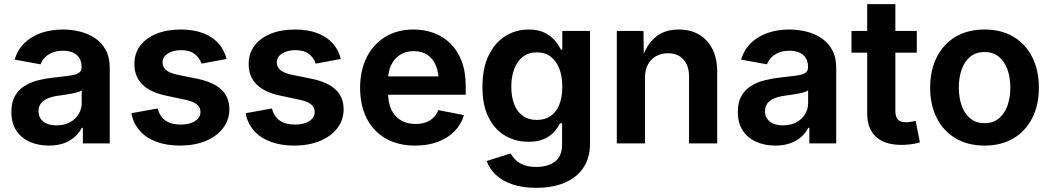

<svg xmlns="http://www.w3.org/2000/svg" viewBox="-20 -696 5104 932"><path d="M217.3 10.7Q165.5 10.7 124 -7.8Q82.5 -26.4 58.8 -62.7Q35.2 -99.1 35.2 -152.8Q35.2 -199.2 52.2 -229.5Q69.3 -259.8 98.6 -278.3Q127.9 -296.9 165 -306.2Q202.1 -315.4 242.2 -319.8Q289.6 -324.7 318.8 -328.9Q348.1 -333 362.1 -341.8Q376 -350.6 376 -368.7V-371.1Q376 -396 365.5 -413.6Q355 -431.2 335 -440.4Q314.9 -449.7 285.2 -449.7Q255.4 -449.7 233.4 -440.4Q211.4 -431.2 197.3 -416.3Q183.1 -401.4 176.8 -383.8L50.8 -406.7Q65.9 -455.1 99.1 -487.3Q132.3 -519.5 179.9 -536.1Q227.5 -552.7 285.2 -552.7Q326.7 -552.7 366.9 -543Q407.2 -533.2 440.2 -511.5Q473.1 -489.7 492.9 -454.1Q512.7 -418.5 512.7 -366.2V0H382.3V-75.7H377.4Q364.7 -51.3 343 -31.7Q321.3 -12.2 290 -0.7Q258.8 10.7 217.3 10.7ZM254.4 -87.4Q291.5 -87.4 318.8 -102.1Q346.2 -116.7 361.3 -141.4Q376.5 -166 376.5 -195.3V-257.3Q370.1 -252.4 356.2 -248.3Q342.3 -244.1 325.2 -241Q308.1 -237.8 291.3 -235.4Q274.4 -232.9 262.2 -231.4Q234.4 -227.5 212.9 -218.8Q191.4 -210 179.2 -194.8Q167 -179.7 167 -155.8Q167 -133.8 178.2 -118.4Q189.5 -103 209.2 -95.2Q229 -87.4 254.4 -87.4Z M853.5 10.7Q789.6 10.7 739.7 -7.6Q689.9 -25.9 658.4 -61.3Q627 -96.7 617.7 -146.5L745.1 -169.4Q755.9 -129.9 783.7 -110.6Q811.5 -91.3 856.9 -91.3Q901.4 -91.3 927.2 -108.6Q953.1 -126 953.1 -152.3Q953.1 -174.8 935.5 -189.2Q918 -203.6 881.3 -211.4L787.6 -231.4Q709.5 -247.6 670.9 -286.1Q632.3 -324.7 632.3 -385.3Q632.3 -436.5 660.6 -474.1Q689 -511.7 739.5 -532.2Q790 -552.7 856.9 -552.7Q920.4 -552.7 966.3 -534.9Q1012.2 -517.1 1040.8 -485.1Q1069.3 -453.1 1079.6 -409.7L958 -387.2Q949.2 -415 925 -433.8Q900.9 -452.6 858.9 -452.6Q820.8 -452.6 794.9 -436.3Q769 -419.9 769 -393.6Q769 -371.1 785.9 -356.2Q802.7 -341.3 842.8 -333L938.5 -313.5Q1017.1 -296.9 1055.2 -260.5Q1093.3 -224.1 1093.3 -166Q1093.3 -113.3 1062.5 -73.5Q1031.7 -33.7 977.8 -11.5Q923.8 10.7 853.5 10.7Z M1408.2 10.7Q1344.2 10.7 1294.4 -7.6Q1244.6 -25.9 1213.1 -61.3Q1181.6 -96.7 1172.4 -146.5L1299.8 -169.4Q1310.5 -129.9 1338.4 -110.6Q1366.2 -91.3 1411.6 -91.3Q1456.1 -91.3 1481.9 -108.6Q1507.8 -126 1507.8 -152.3Q1507.8 -174.8 1490.2 -189.2Q1472.7 -203.6 1436 -211.4L1342.3 -231.4Q1264.2 -247.6 1225.6 -286.1Q1187 -324.7 1187 -385.3Q1187 -436.5 1215.3 -474.1Q1243.7 -511.7 1294.2 -532.2Q1344.7 -552.7 1411.6 -552.7Q1475.1 -552.7 1521 -534.9Q1566.9 -517.1 1595.5 -485.1Q1624 -453.1 1634.3 -409.7L1512.7 -387.2Q1503.9 -415 1479.7 -433.8Q1455.6 -452.6 1413.6 -452.6Q1375.5 -452.6 1349.6 -436.3Q1323.7 -419.9 1323.7 -393.6Q1323.7 -371.1 1340.6 -356.2Q1357.4 -341.3 1397.5 -333L1493.2 -313.5Q1571.8 -296.9 1609.9 -260.5Q1647.9 -224.1 1647.9 -166Q1647.9 -113.3 1617.2 -73.5Q1586.4 -33.7 1532.5 -11.5Q1478.5 10.7 1408.2 10.7Z M1995.6 10.7Q1912.6 10.7 1852.5 -23.7Q1792.5 -58.1 1760.3 -121.1Q1728 -184.1 1728 -270Q1728 -354 1760 -417.7Q1792 -481.4 1850.3 -517.1Q1908.7 -552.7 1987.3 -552.7Q2039.6 -552.7 2085.2 -536.1Q2130.9 -519.5 2165.8 -485.6Q2200.7 -451.7 2220.7 -399.7Q2240.7 -347.7 2240.7 -276.4V-236.3H1788.1V-325.2H2173.3L2109.4 -300.3Q2109.4 -344.7 2095.7 -377.9Q2082 -411.1 2055.2 -429.4Q2028.3 -447.8 1988.3 -447.8Q1948.7 -447.8 1920.7 -429.2Q1892.6 -410.6 1878.2 -378.9Q1863.8 -347.2 1863.8 -308.1V-245.6Q1863.8 -196.3 1880.4 -162.4Q1897 -128.4 1927.2 -111.3Q1957.5 -94.2 1997.6 -94.2Q2023.9 -94.2 2045.9 -101.8Q2067.9 -109.4 2083.5 -124.5Q2099.1 -139.6 2107.4 -161.6L2231.9 -137.2Q2219.2 -92.8 2186.8 -59.3Q2154.3 -25.9 2106 -7.6Q2057.6 10.7 1995.6 10.7Z M2584 215.8Q2517.1 215.8 2467.5 199Q2418 182.1 2386.7 152.6Q2355.5 123 2342.3 85.4L2459 48.8Q2466.8 64 2481.7 79.3Q2496.6 94.7 2521.5 104.5Q2546.4 114.3 2583.5 114.3Q2641.1 114.3 2674.8 87.6Q2708.5 61 2708.5 4.9V-97.2H2697.8Q2688 -76.2 2669.7 -55.7Q2651.4 -35.2 2621.1 -21.5Q2590.8 -7.8 2545.4 -7.8Q2482.9 -7.8 2432.4 -37.1Q2381.8 -66.4 2351.8 -125.5Q2321.8 -184.6 2321.8 -273.9Q2321.8 -365.2 2352.1 -427.2Q2382.3 -489.3 2433.3 -521Q2484.4 -552.7 2545.9 -552.7Q2593.3 -552.7 2624.3 -536.9Q2655.3 -521 2674.3 -498.3Q2693.4 -475.6 2703.1 -454.6H2709.5V-545.9H2844.2V-1.5Q2844.2 71.8 2810.5 120.1Q2776.9 168.5 2718.3 192.1Q2659.7 215.8 2584 215.8ZM2585.9 -113.8Q2625.5 -113.8 2653.1 -133.1Q2680.7 -152.3 2695.1 -188.5Q2709.5 -224.6 2709.5 -274.9Q2709.5 -325.2 2695.1 -362.5Q2680.7 -399.9 2653.3 -420.9Q2626 -441.9 2585.9 -441.9Q2545.4 -441.9 2517.8 -420.2Q2490.2 -398.4 2476.1 -360.8Q2461.9 -323.2 2461.9 -274.9Q2461.9 -226.1 2476.1 -189.7Q2490.2 -153.3 2517.8 -133.5Q2545.4 -113.8 2585.9 -113.8Z M3110.8 -317.9V0H2974.1V-545.9H3103.5L3105.5 -410.2H3096.2Q3118.2 -480 3162.4 -516.4Q3206.5 -552.7 3274.4 -552.7Q3331.1 -552.7 3373 -528.3Q3415 -503.9 3438.2 -458Q3461.4 -412.1 3461.4 -347.2V0H3324.7V-324.7Q3324.7 -377.4 3297.4 -407.5Q3270 -437.5 3222.2 -437.5Q3189.9 -437.5 3164.6 -423.3Q3139.2 -409.2 3125 -382.6Q3110.8 -356 3110.8 -317.9Z M3743.7 10.7Q3691.9 10.7 3650.4 -7.8Q3608.9 -26.4 3585.2 -62.7Q3561.5 -99.1 3561.5 -152.8Q3561.5 -199.2 3578.6 -229.5Q3595.7 -259.8 3625 -278.3Q3654.3 -296.9 3691.4 -306.2Q3728.5 -315.4 3768.6 -319.8Q3815.9 -324.7 3845.2 -328.9Q3874.5 -333 3888.4 -341.8Q3902.3 -350.6 3902.3 -368.7V-371.1Q3902.3 -396 3891.8 -413.6Q3881.3 -431.2 3861.3 -440.4Q3841.3 -449.7 3811.5 -449.7Q3781.7 -449.7 3759.8 -440.4Q3737.8 -431.2 3723.6 -416.3Q3709.5 -401.4 3703.1 -383.8L3577.1 -406.7Q3592.3 -455.1 3625.5 -487.3Q3658.7 -519.5 3706.3 -536.1Q3753.9 -552.7 3811.5 -552.7Q3853 -552.7 3893.3 -543Q3933.6 -533.2 3966.6 -511.5Q3999.5 -489.7 4019.3 -454.1Q4039.1 -418.5 4039.1 -366.2V0H3908.7V-75.7H3903.8Q3891.1 -51.3 3869.4 -31.7Q3847.7 -12.2 3816.4 -0.7Q3785.2 10.7 3743.7 10.7ZM3780.8 -87.4Q3817.9 -87.4 3845.2 -102.1Q3872.6 -116.7 3887.7 -141.4Q3902.8 -166 3902.8 -195.3V-257.3Q3896.5 -252.4 3882.6 -248.3Q3868.7 -244.1 3851.6 -241Q3834.5 -237.8 3817.6 -235.4Q3800.8 -232.9 3788.6 -231.4Q3760.7 -227.5 3739.3 -218.8Q3717.8 -210 3705.6 -194.8Q3693.4 -179.7 3693.4 -155.8Q3693.4 -133.8 3704.6 -118.4Q3715.8 -103 3735.6 -95.2Q3755.4 -87.4 3780.8 -87.4Z M4430.2 -545.9V-440.4H4113.3V-545.9ZM4189.5 -675.8H4326.2V-156.7Q4326.2 -128.9 4338.4 -115.7Q4350.6 -102.5 4378.4 -102.5Q4386.7 -102.5 4401.6 -104.7Q4416.5 -106.9 4424.8 -108.9L4445.3 -4.9Q4422.4 2 4399.4 4.6Q4376.5 7.3 4355.5 7.3Q4274.9 7.3 4232.2 -32Q4189.5 -71.3 4189.5 -145Z M4759.3 10.7Q4678.2 10.7 4618.9 -24.4Q4559.6 -59.6 4527.3 -123Q4495.1 -186.5 4495.1 -270.5Q4495.1 -355 4527.3 -418.7Q4559.6 -482.4 4618.9 -517.6Q4678.2 -552.7 4759.3 -552.7Q4840.3 -552.7 4899.4 -517.6Q4958.5 -482.4 4990.7 -418.7Q5022.9 -355 5022.9 -270.5Q5022.9 -186.5 4990.7 -123Q4958.5 -59.6 4899.4 -24.4Q4840.3 10.7 4759.3 10.7ZM4759.3 -98.1Q4800.8 -98.1 4828.6 -121.1Q4856.4 -144 4870.4 -183.1Q4884.3 -222.2 4884.3 -271Q4884.3 -319.8 4870.4 -358.9Q4856.4 -397.9 4828.6 -420.7Q4800.8 -443.4 4759.3 -443.4Q4717.3 -443.4 4689.7 -420.7Q4662.1 -397.9 4648.2 -359.1Q4634.3 -320.3 4634.3 -271Q4634.3 -222.2 4648.2 -183.1Q4662.1 -144 4689.7 -121.1Q4717.3 -98.1 4759.3 -98.1Z"/></svg>

Font: Inter Cardless
Style: Bold
Weight: 700
Designer: Rasmus Andersson
Foundry: rsms
Version: Version 4.001;git-9221beed3